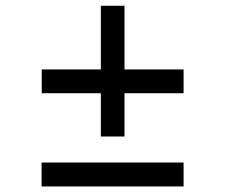

<svg xmlns="http://www.w3.org/2000/svg" viewBox="-20 -654 791 674"><path d="M126.5 -410.2H334V-633.8H417V-410.2H624.5V-326.7H417V-174.8H334V-326.7H126.5ZM126 -83.5H624.5V0.5H126Z"/></svg>

Font: Plaster
Style: Regular
Weight: 400
Designer: Eben Sorkin
Foundry: Eben Sorkin
Version: Version 1.007